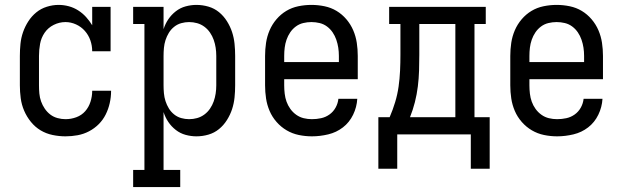

<svg xmlns="http://www.w3.org/2000/svg" viewBox="-20 -548 2540 783"><path d="M247 8Q221 8 194.5 2.5Q168 -3 145.5 -16.5Q123 -30 106 -51Q89 -72 78.5 -96.5Q68 -121 64.5 -147.5Q61 -174 61 -200V-320Q61 -345 63.5 -369.5Q66 -394 74 -417Q82 -440 95.5 -461Q109 -482 128 -497.5Q147 -513 171 -520.5Q195 -528 219 -528Q240 -528 260.5 -522.5Q281 -517 299 -505.5Q317 -494 331 -478.5Q345 -463 356 -445V-520H431V-339H356Q356 -362 348.5 -383.5Q341 -405 326 -422Q311 -439 290 -448.5Q269 -458 247 -458Q222 -458 199 -446.5Q176 -435 162 -414.5Q148 -394 143.5 -369.5Q139 -345 139 -320V-200Q139 -183 140.5 -166.5Q142 -150 147.5 -134.5Q153 -119 162.5 -105Q172 -91 185 -81Q198 -71 214.5 -66.5Q231 -62 247 -62Q270 -62 291.5 -70Q313 -78 327.5 -94.5Q342 -111 349 -133Q356 -155 356 -177V-178H433V-176Q433 -152 427.5 -127.5Q422 -103 411 -81Q400 -59 382.5 -41.5Q365 -24 343 -12.5Q321 -1 296.5 3.5Q272 8 247 8Z M523 215V145H569V-450H523V-520H647V-429Q654 -451 666.5 -469.5Q679 -488 697 -502Q715 -516 737 -522Q759 -528 781 -528Q806 -528 830 -521Q854 -514 873 -498.5Q892 -483 905.5 -461.5Q919 -440 926.5 -417Q934 -394 936.5 -369.5Q939 -345 939 -320V-200Q939 -175 936.5 -150.5Q934 -126 926.5 -103Q919 -80 905.5 -58.5Q892 -37 873 -21.5Q854 -6 830 1Q806 8 781 8Q759 8 737 2Q715 -4 697 -18Q679 -32 666.5 -50.5Q654 -69 647 -91V145H715V215ZM751 -62Q768 -62 784 -66.5Q800 -71 813.5 -81Q827 -91 836.5 -105Q846 -119 851.5 -134.5Q857 -150 859.5 -166.5Q862 -183 862 -200V-320Q862 -337 859.5 -353.5Q857 -370 851.5 -385.5Q846 -401 836.5 -415Q827 -429 813.5 -439Q800 -449 784 -453.5Q768 -458 751 -458Q735 -458 719 -453.5Q703 -449 690 -438.5Q677 -428 668.5 -414Q660 -400 655 -384.5Q650 -369 648.5 -352.5Q647 -336 647 -320V-200Q647 -184 648.5 -167.5Q650 -151 655 -135.5Q660 -120 668.5 -106Q677 -92 690 -81.5Q703 -71 719 -66.5Q735 -62 751 -62Z M1252 8Q1225 8 1198.5 2.5Q1172 -3 1149 -16.5Q1126 -30 1108 -50.5Q1090 -71 1079.5 -95.5Q1069 -120 1065 -146.5Q1061 -173 1061 -200V-320Q1061 -347 1065 -373.5Q1069 -400 1079.5 -424.5Q1090 -449 1107.5 -469.5Q1125 -490 1147.5 -503.5Q1170 -517 1196.5 -522.5Q1223 -528 1250 -528Q1277 -528 1303.5 -522.5Q1330 -517 1352.5 -503.5Q1375 -490 1392.5 -469.5Q1410 -449 1420.5 -424.5Q1431 -400 1435 -373.5Q1439 -347 1439 -320V-225H1139V-200Q1139 -183 1141 -166Q1143 -149 1148.5 -133.5Q1154 -118 1164 -104Q1174 -90 1188 -80Q1202 -70 1218.5 -66Q1235 -62 1252 -62Q1271 -62 1289.5 -66Q1308 -70 1323.5 -81Q1339 -92 1348.5 -109Q1358 -126 1360 -145H1437Q1435 -111 1420 -80Q1405 -49 1378.5 -28.5Q1352 -8 1318.5 0Q1285 8 1252 8ZM1362 -295V-320Q1362 -337 1359.5 -353.5Q1357 -370 1351.5 -386Q1346 -402 1336.5 -416Q1327 -430 1313.5 -440Q1300 -450 1283.5 -454Q1267 -458 1250 -458Q1233 -458 1216.5 -454Q1200 -450 1186.5 -440Q1173 -430 1163.5 -416Q1154 -402 1148.5 -386Q1143 -370 1141 -353.5Q1139 -337 1139 -320V-295Z M1523 140V-70H1569Q1582 -100 1591.5 -131.5Q1601 -163 1605.5 -195Q1610 -227 1611.5 -259.5Q1613 -292 1613 -325V-450H1567V-520H1961V-450H1915V-70H1977V140H1900V0H1600V140ZM1652 -70H1837V-450H1690V-325Q1690 -293 1689 -260.5Q1688 -228 1684 -195.5Q1680 -163 1672 -131.5Q1664 -100 1652 -70Z M2252 8Q2225 8 2198.5 2.5Q2172 -3 2149 -16.5Q2126 -30 2108 -50.5Q2090 -71 2079.5 -95.5Q2069 -120 2065 -146.5Q2061 -173 2061 -200V-320Q2061 -347 2065 -373.5Q2069 -400 2079.5 -424.5Q2090 -449 2107.5 -469.5Q2125 -490 2147.5 -503.5Q2170 -517 2196.5 -522.5Q2223 -528 2250 -528Q2277 -528 2303.5 -522.5Q2330 -517 2352.5 -503.5Q2375 -490 2392.5 -469.5Q2410 -449 2420.5 -424.5Q2431 -400 2435 -373.5Q2439 -347 2439 -320V-225H2139V-200Q2139 -183 2141 -166Q2143 -149 2148.5 -133.5Q2154 -118 2164 -104Q2174 -90 2188 -80Q2202 -70 2218.5 -66Q2235 -62 2252 -62Q2271 -62 2289.5 -66Q2308 -70 2323.5 -81Q2339 -92 2348.5 -109Q2358 -126 2360 -145H2437Q2435 -111 2420 -80Q2405 -49 2378.5 -28.5Q2352 -8 2318.5 0Q2285 8 2252 8ZM2362 -295V-320Q2362 -337 2359.5 -353.5Q2357 -370 2351.5 -386Q2346 -402 2336.5 -416Q2327 -430 2313.5 -440Q2300 -450 2283.5 -454Q2267 -458 2250 -458Q2233 -458 2216.5 -454Q2200 -450 2186.5 -440Q2173 -430 2163.5 -416Q2154 -402 2148.5 -386Q2143 -370 2141 -353.5Q2139 -337 2139 -320V-295Z"/></svg>

Font: Iosevka Curly Slab
Style: Regular
Weight: 400
Monospace: yes
Designer: Belleve Invis
Foundry: Belleve Invis
Version: Version 22.1.2; ttfautohint (v1.8.4)